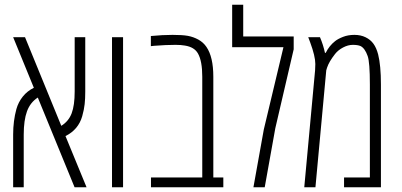

<svg xmlns="http://www.w3.org/2000/svg" viewBox="-20 -786 1688 806"><path d="M337.9 -629.9V-401.4Q337.9 -371.6 335.4 -348.9Q333 -326.2 325.2 -298.3Q309.1 -241.7 254.9 -214.8L343.3 0H293L138.7 -376.5Q106.9 -356 93.3 -318.6Q79.6 -281.2 79.6 -220.7V0H35.2V-221.2Q35.2 -278.3 48.8 -328.1Q57.1 -357.4 75.7 -380.6Q94.2 -403.8 122.1 -417.5L35.2 -629.9H85L237.3 -257.8Q268.1 -276.9 280.8 -310.3Q293.5 -343.8 293.5 -401.9V-629.9Z M496.6 0H450.2V-629.9H496.6Z M613.3 -634.8Q663.1 -639.6 704.3 -639.6Q745.6 -639.6 768.6 -635.5Q791.5 -631.3 812.5 -619.9Q833.5 -608.4 846.7 -588.9Q875.5 -546.9 875.5 -463.9V-41H917.5V0H613.8V-41H829.1V-463.9Q829.1 -529.8 811 -561.5Q795.9 -588.4 756.3 -594.7Q739.7 -597.7 716.8 -597.7Q677.7 -597.7 627.9 -593.8L613.3 -592.3Z M1001 -632.8H1212.9V-579.1L1135.7 -247.6L1091.3 0H1043.9L1087.4 -242.2L1169.9 -587.9H954.6V-766.1H1001Z M1567.4 -557.6Q1579.1 -511.2 1579.1 -431.2V0H1424.3V-41H1532.7V-431.2Q1532.7 -524.9 1523.4 -550.8Q1511.7 -584 1493.2 -592.8Q1481.4 -597.7 1461.2 -597.7Q1440.9 -597.7 1420.2 -586.7Q1399.4 -575.7 1386.7 -559.6Q1360.8 -526.4 1353 -502L1349.6 -490.7L1304.2 0H1257.3L1302.7 -490.7Q1303.7 -502 1303.7 -517.1Q1303.7 -549.8 1282.2 -607.9L1273.9 -629.9H1323.2Q1336.9 -598.1 1344.2 -564H1347.2Q1362.3 -594.2 1386.7 -613.3Q1398.9 -623 1420.2 -631.3Q1441.4 -639.6 1467.8 -639.6Q1494.1 -639.6 1514.6 -629.6Q1535.2 -619.6 1547.6 -602.5Q1560.1 -585.4 1567.4 -557.6Z"/></svg>

Font: Open Sans Hebrew Condensed Light
Style: Regular
Weight: 300
Width: 3
Foundry: Ascender Corporation, Yanek Iontef
Version: Version 2.001;PS 002.001;hotconv 1.0.70;makeotf.lib2.5.58329